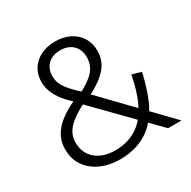

<svg xmlns="http://www.w3.org/2000/svg" viewBox="-164 -879 1045 1053"><g transform="rotate(-30 358.5 -352.5)"><path d="M307 17Q235 17 181.5 -8Q128 -33 98.5 -77Q69 -121 69 -182Q69 -227 89 -264.5Q109 -302 150.5 -334Q192 -366 253 -393L293 -405Q364 -440 394.5 -476Q425 -512 425 -560Q425 -609 395.5 -637.5Q366 -666 316 -666Q267 -666 238 -638Q209 -610 209 -563Q209 -538 219 -514.5Q229 -491 253.5 -463Q278 -435 320 -397L331 -383L701 0H616L270 -353L253 -375Q196 -424 168.5 -471Q141 -518 141 -565Q141 -612 163 -647Q185 -682 224.5 -702Q264 -722 316 -722Q368 -722 408 -702Q448 -682 470.5 -646Q493 -610 493 -562Q493 -501 455 -456Q417 -411 331 -367L291 -354Q210 -314 173.5 -275Q137 -236 137 -185Q137 -118 183 -78.5Q229 -39 307 -39Q350 -39 387 -50.5Q424 -62 454 -84Q484 -106 505 -136L515 -149Q532 -176 544.5 -204.5Q557 -233 568 -269.5Q579 -306 589 -356L647 -339Q635 -287 622 -246.5Q609 -206 594.5 -173.5Q580 -141 560 -114L548 -98Q523 -61 486.5 -35.5Q450 -10 405 3.5Q360 17 307 17Z"/></g></svg>

Font: TikTok Sans 24pt Light
Style: Regular
Weight: 300
Version: Version 4.000